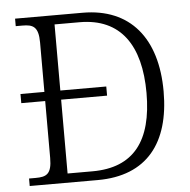

<svg xmlns="http://www.w3.org/2000/svg" viewBox="-51 -765 807 816"><g transform="rotate(-5 352.0 -357.0)"><path d="M43 0H333C544 0 645 -132 645 -351C645 -578 534 -714 331 -714H43V-682H72C116 -682 140 -672 140 -604V-393H38V-354H140V-111C140 -42 117 -32 71 -32H43ZM314 -39H208V-354H404V-393H208V-675H315C490 -675 572 -554 572 -351C572 -147 491 -39 314 -39Z"/></g></svg>

Font: Noto Serif Tamil Light
Style: Italic
Weight: 300
Italic angle: -12°
Designer: Indian Type Foundry, Tom Grace, and the Monotype Design Team
Foundry: Monotype Imaging Inc.
Version: Version 2.003